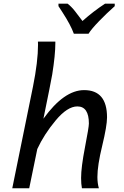

<svg xmlns="http://www.w3.org/2000/svg" viewBox="-20 -1003 663 1023"><path d="M506.8 0H416.5Q412.1 -22 412.1 -54.7Q412.1 -111.8 432.9 -218.8Q453.6 -325.7 453.6 -344.7Q453.6 -436 392.1 -436Q338.9 -436 276.6 -361.3Q214.4 -286.6 178.7 -209L135.7 0H45.4L155.8 -542Q182.6 -675.3 182.6 -765.1L182.1 -781.2H274.9V-773.4Q274.9 -710.9 258.3 -606.4Q251.5 -566.4 211.4 -370.6Q321.3 -522.9 428.2 -522.9Q550.3 -522.9 550.3 -377.9Q550.3 -332.5 524.7 -226.8Q499 -121.1 499 -60.5Q499 -26.4 506.8 0ZM451.7 -823.2H373.5Q356.9 -869.6 312.5 -938L291.5 -970.2V-983.4H340.3Q360.4 -967.8 379.6 -943.4Q398.9 -918.9 419.4 -891.1Q479.5 -944.3 539.6 -983.4H591.3V-970.2Q548.8 -932.6 508.1 -890.6Q467.3 -848.6 451.7 -823.2Z"/></svg>

Font: Cadman
Style: Italic
Weight: 400
Italic angle: -12°
Designer: Paul James MIller
Foundry: High-Logic / Made with FontCreator
Version: Version 2.114;March 28, 2021;FontCreator 13.0.0.2683 64-bit